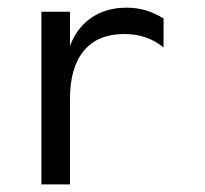

<svg xmlns="http://www.w3.org/2000/svg" viewBox="-20 -485 540 505"><path d="M410.2 -360.4Q386.7 -378.9 361.8 -387.2Q336.9 -395.5 306.6 -395.5Q237.3 -395.5 200.7 -351.6Q164.1 -307.6 164.1 -225.6V0H88.9V-454.1H164.1V-364.3Q182.6 -413.1 221.2 -439Q259.8 -464.8 312.5 -464.8Q340.8 -464.8 364.3 -457.5Q387.7 -450.2 410.2 -436.5Z"/></svg>

Font: BabelStone Shapes
Style: Regular
Weight: 400
Designer: Andrew West
Foundry: BabelStone
Version: Version 15.0.0 September 13, 2022